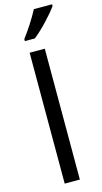

<svg xmlns="http://www.w3.org/2000/svg" viewBox="-148 -1033 573 1077"><g transform="rotate(-15 138.5 -495.0)"><path d="M277 -980V-990H171C148 -945 105 -879 76 -842V-830H134C181 -866 252 -943 277 -980ZM173 0V-760H85V0Z"/></g></svg>

Font: Noto Sans Buginese
Style: Regular
Weight: 400
Designer: Monotype Design Team
Foundry: Monotype Imaging Inc.
Version: Version 2.002